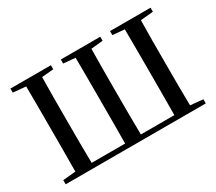

<svg xmlns="http://www.w3.org/2000/svg" viewBox="-133 -1006 1437 1277"><g transform="rotate(-30 586.0 -367.5)"><path d="M207 0H1124V-32L1027 -41C1025 -141 1025 -242 1025 -347V-391C1025 -494 1025 -596 1027 -695L1124 -704V-735H813V-704L904 -696C905 -596 905 -494 905 -391V-347C905 -240 905 -137 904 -37H647C645 -137 645 -240 645 -347V-391C645 -494 645 -596 647 -695L738 -704V-735H435V-704L526 -696C527 -596 527 -494 527 -391V-347C527 -241 527 -139 526 -37H269C267 -137 267 -240 267 -347V-391C267 -494 267 -596 269 -696L359 -704V-735H48V-704L146 -695C147 -596 147 -494 147 -391V-347C147 -242 147 -141 146 -41L48 -32V0Z"/></g></svg>

Font: Noto Serif SC SemiBold
Style: Regular
Weight: 600
Designer: Ryoko NISHIZUKA 西塚涼子 (kana & ideographs); Frank Grießhammer (Latin, Greek & Cyrillic); Wenlong ZHANG 张文龙 (bopomofo); San
Foundry: Adobe
Version: Version 2.001;hotconv 1.1.0;makeotfexe 2.6.0